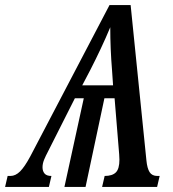

<svg xmlns="http://www.w3.org/2000/svg" viewBox="-62 -734 679 754"><path d="M-42 0 -32 -43H-21Q-1 -43 17 -61Q35 -79 57 -120L368 -714H451L513 -104Q516 -73 525.5 -58Q535 -43 556 -43H565L555 0H339L349 -43Q379 -43 393 -57Q407 -71 407 -107Q407 -118 406 -128L388 -348H348L274 0H191L267 -348H232L125 -136Q118 -123 111.5 -107.5Q105 -92 105 -77Q105 -62 113 -52.5Q121 -43 140 -43L130 0ZM261 -399H382L378 -458Q371 -542 371 -627Q354 -586 333.5 -542.5Q313 -499 293 -460Z"/></svg>

Font: Noto Serif ExtraCondensed Medium
Style: Italic
Weight: 500
Width: 2
Italic angle: -12°
Designer: Monotype Design Team
Foundry: Monotype Imaging Inc.
Version: Version 2.013; ttfautohint (v1.8.4.7-5d5b)